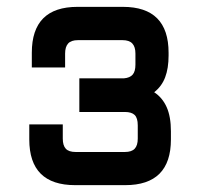

<svg xmlns="http://www.w3.org/2000/svg" viewBox="-20 -540 577 560"><path d="M65.4 -177.2H163.1V-135.7Q163.1 -115.7 171.9 -106.2Q180.7 -96.7 200.7 -96.7H344.2Q363.8 -96.7 372.8 -106.2Q381.8 -115.7 381.8 -135.7V-174.3Q381.8 -195.8 372.8 -204.6Q363.8 -213.4 344.2 -213.4H211.4V-311.5H341.3Q358.9 -313 366.9 -322.3Q375 -331.5 375 -351.6V-383.8Q375 -403.3 366 -413.1Q356.9 -422.9 337.4 -422.9H207.5Q187.5 -422.9 178.7 -413.1Q169.9 -403.3 169.9 -383.8V-343.3H72.8V-386.2Q72.8 -520 206.1 -520H338.4Q471.7 -520 471.7 -386.2V-377.9Q471.7 -340.8 461.7 -314.5Q451.7 -288.1 429.7 -271Q453.6 -255.4 466.1 -227.5Q478.5 -199.7 478.5 -157.2V-133.3Q478.5 0 345.2 0H199.2Q65.4 0 65.4 -133.3Z"/></svg>

Font: Aldrich [RUS by Daymarius]
Style: Regular
Weight: 400
Designer: Matthew Desmond
Foundry: Matthew Desmond
Version: Version 1.002 August 24, 2018